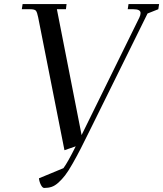

<svg xmlns="http://www.w3.org/2000/svg" viewBox="-20 -722 800 941"><path d="M86.9 -676.8 90.8 -702.1H306.2L303.2 -676.8H258.8L379.9 -60.1L663.1 -636.2Q668.9 -647.9 668.9 -658.2Q668.9 -676.8 633.8 -676.8H606L609.9 -702.1H759.8L755.9 -676.8L703.1 -655.8L428.2 -99.1Q396.5 -34.7 376.7 4.2Q356.9 43 335.4 80.6Q314 118.2 298.8 137.7Q283.7 157.2 266.4 172.9Q249 188.5 232.9 193.8Q216.8 199.2 196.8 199.2Q188 199.2 180.2 183.6Q172.4 168 170.9 151.9L291 102.1Q312 73.7 351.1 -4.9L295.9 14.2L167 -637.2Q162.1 -662.1 156 -669.4Q149.9 -676.8 127.9 -676.8Z"/></svg>

Font: Dihjauti
Style: Bold Italic
Weight: 700
Italic angle: -9°
Designer: T. Christopher White
Version: Version 3.0.0